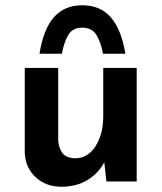

<svg xmlns="http://www.w3.org/2000/svg" viewBox="-20 -689 614 729"><path d="M213 20Q154 20 115 -16.5Q76 -53 74 -109V-431H201V-156Q203 -126 217.5 -107.5Q232 -89 265 -88Q313 -88 342.5 -133.5Q372 -179 372 -248V-431H499V0H384L376 -73Q354 -31 312 -5.5Q270 20 213 20ZM292 -669Q361 -669 401 -623Q441 -577 456 -485H371Q363 -529 346 -556.5Q329 -584 292 -584Q256 -584 239.5 -556.5Q223 -529 215 -485H130Q145 -579 185 -624Q225 -669 292 -669Z"/></svg>

Font: Reem Kufi SemiBold
Style: Regular
Weight: 600
Designer: Khaled Hosny
Version: Version 1.001